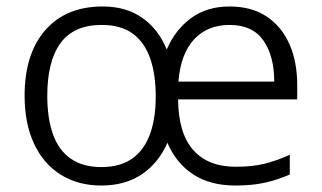

<svg xmlns="http://www.w3.org/2000/svg" viewBox="-20 -563 993 593"><path d="M689 -543Q757 -543 803.5 -512Q850 -481 874 -426.5Q898 -372 898 -300V-256H530Q531 -152 576.5 -100Q622 -48 708 -48Q759 -48 796 -57Q833 -66 875 -85V-24Q836 -7 797 1.5Q758 10 707 10Q629 10 576.5 -24.5Q524 -59 497 -122Q470 -60 418.5 -25Q367 10 293 10Q221 10 167.5 -23.5Q114 -57 85 -119.5Q56 -182 56 -267Q56 -397 120 -470Q184 -543 297 -543Q370 -543 420 -507.5Q470 -472 495 -410Q521 -471 570 -507Q619 -543 689 -543ZM294 -486Q208 -486 167 -430Q126 -374 126 -267Q126 -198 143.5 -148.5Q161 -99 198.5 -73Q236 -47 293 -47Q351 -47 388 -73Q425 -99 443 -148Q461 -197 461 -265Q461 -334 443.5 -383.5Q426 -433 389.5 -459.5Q353 -486 294 -486ZM689 -486Q621 -486 579.5 -441.5Q538 -397 531 -311H827Q827 -390 793.5 -438Q760 -486 689 -486Z"/></svg>

Font: Noto Sans Syriac Eastern Light
Style: Regular
Weight: 300
Designer: Patrick Giasson and the Monotype Design Team
Foundry: Monotype Imaging Inc.
Version: Version 3.001